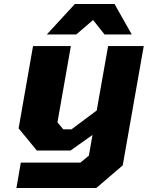

<svg xmlns="http://www.w3.org/2000/svg" viewBox="-20 -752 738 959"><path d="M214 -580 354 -732H552L638 -580H502L445 -652L361 -580ZM62 187 84 60H382L424 25L442 -78L332 0H164L73 -111L145 -522H334L267 -141L296 -106H337L463 -200L520 -522H698L593 74L461 187Z"/></svg>

Font: Tomorrow
Style: Bold Italic
Weight: 700
Italic angle: -10°
Designer: Tony de Marco, Monica Rizzolli
Foundry: Just in Type
Version: Version 2.002